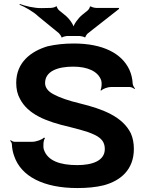

<svg xmlns="http://www.w3.org/2000/svg" viewBox="-20 -941 727 971"><path d="M371 -106C283 -106 221 -128 202 -184C197 -199 199 -233 208 -243L202 -245C194 -235 162 -224 144 -224H53C47 -224 37 -229 34 -232L31 -229C35 -226 40 -218 40 -212C41 -190 45 -170 52 -151C87 -49 200 10 371 10C420 10 465 6 505 -4C590 -27 657 -83 657 -188C657 -217 652 -243 642 -266C601 -350 503 -389 384 -418C326 -432 283 -447 253 -463C223 -478 208 -498 208 -521C208 -581 272 -604 350 -604C422 -604 476 -581 492 -534C496 -522 494 -494 488 -485L492 -483C500 -492 525 -501 541 -501H636C644 -501 656 -495 660 -491L663 -494C658 -498 652 -509 651 -518C650 -543 644 -567 634 -589C596 -670 502 -721 353 -721C304 -721 261 -716 221 -707C137 -682 62 -626 62 -522C62 -491 68 -464 81 -441C121 -364 209 -327 336 -298C372 -289 401 -281 425 -273C473 -255 510 -238 510 -187C510 -128 447 -106 371 -106ZM308 -865 281 -887C276 -890 266 -904 268 -908L263 -909C262 -905 244 -901 236 -901L191 -900C154 -899 106 -911 80 -921L79 -917C104 -907 148 -883 174 -858L278 -773C282 -769 292 -756 290 -753L294 -751C295 -755 315 -759 321 -759H382C388 -759 406 -755 408 -752L412 -753C411 -756 420 -769 424 -772L582 -896V-901H466C460 -901 441 -905 440 -909L434 -907C436 -904 427 -890 422 -887L396 -866C376 -850 350 -815 350 -798H354C354 -815 328 -850 308 -865Z"/></svg>

Font: Asimov
Style: EdgeWide
Weight: 500
Designer: Google
Version: Version 2.000980: 2014